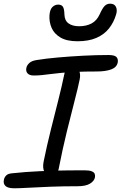

<svg xmlns="http://www.w3.org/2000/svg" viewBox="-31 -1002 654 1033"><path d="M150.8 -595.8Q127.8 -595.8 117.4 -607.1Q107 -618.4 110.8 -636Q113 -650 126.2 -662.5Q139.4 -675 166.4 -679Q215.6 -687 281 -692.8Q346.4 -698.6 417 -702.3Q487.6 -706 552.6 -706Q585.4 -706 595.5 -695.2Q605.6 -684.4 602.4 -665.8Q597.2 -639.6 567.1 -628.5Q537 -617.4 488.4 -617.4Q422.8 -617.4 376.5 -615.2Q330.2 -613 297.3 -609.8Q264.4 -606.6 239.9 -603.4Q215.4 -600.2 194.6 -598Q173.8 -595.8 150.8 -595.8ZM245 -56Q219.2 -56 208 -77Q196.8 -98 203.8 -133Q221.4 -219.6 242.3 -302.9Q263.2 -386.2 282.4 -462.2Q301.6 -538.2 314.4 -600Q319.2 -624.2 328.9 -636.6Q338.6 -649 357.4 -649Q379.8 -649 392 -627.4Q404.2 -605.8 397.8 -575Q388.6 -530 369.9 -458.1Q351.2 -386.2 328.5 -293.7Q305.8 -201.2 284.6 -93Q277.2 -56 245 -56ZM46.2 11Q11.4 11 -1.5 -1.4Q-14.4 -13.8 -10.2 -33.6Q-7.6 -48.4 2.6 -58.2Q12.8 -68 33.2 -69.6Q70.2 -73.8 106.8 -76.4Q143.4 -79 180.9 -80.8Q218.4 -82.6 257.5 -83.8Q296.6 -85 338.1 -85.3Q379.6 -85.6 425.2 -85.6Q449.8 -85.6 462.4 -80.4Q475 -75.2 478.3 -67Q481.6 -58.8 480 -48.2Q476.2 -28 453.2 -14Q430.2 0 386.4 0Q309 0 242.2 2.5Q175.4 5 124.7 8Q74 11 46.2 11ZM386 -780Q328.4 -780 294.3 -800.2Q260.2 -820.4 246.5 -852.5Q232.8 -884.6 235.2 -920.6Q237.8 -951.8 251.3 -964.5Q264.8 -977.2 282 -977.2Q299.4 -977.2 307.1 -966.3Q314.8 -955.4 315.6 -924.2Q316.6 -891.4 337.8 -876.1Q359 -860.8 394.8 -860.8Q433 -860.8 461.3 -875.7Q489.6 -890.6 505.2 -924.8Q520.4 -958.6 532.4 -970.4Q544.4 -982.2 561.4 -982.2Q584.8 -982.2 593 -964.8Q601.2 -947.4 593.4 -923Q581 -881.4 555.3 -848.9Q529.6 -816.4 487.8 -798.2Q446 -780 386 -780Z"/></svg>

Font: Shantell Sans Light
Style: Italic
Weight: 300
Italic angle: -11°
Designer: Stephen Nixon, Anya Danilova, Shantell Martin
Foundry: Arrow Type
Version: Version 1.008;[ac192a2d6]